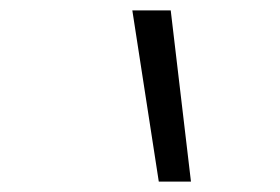

<svg xmlns="http://www.w3.org/2000/svg" viewBox="-20 -792 540 370"><path d="M286 -442 235 -772H309L348 -442Z"/></svg>

Font: Iosevka Term Curly Light
Style: Italic
Weight: 300
Italic angle: -9°
Designer: Belleve Invis
Foundry: Belleve Invis
Version: Version 32.3.0